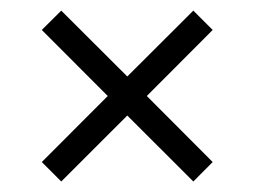

<svg xmlns="http://www.w3.org/2000/svg" viewBox="-20 -523 480 362"><path d="M220 -305.2 344.5 -180.8 381 -217.5 256.8 -342 381 -466.5 344.5 -503 220 -378.8 95.5 -503 58.8 -466.5 183.2 -342 58.8 -217.5 95.5 -180.8Z"/></svg>

Font: Resamitz
Style: Regular
Weight: 500
Designer: gluk
Foundry: gluk
Version: Version 0.047